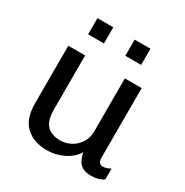

<svg xmlns="http://www.w3.org/2000/svg" viewBox="-165 -843 952 988"><g transform="rotate(30 310.5 -349.5)"><path d="M247 10Q168 10 121 -33.5Q74 -77 74 -168V-511H174V-192Q174 -125 201 -96.5Q228 -68 280 -68Q315 -68 344.5 -84.5Q374 -101 392 -130Q410 -159 410 -195V-511H510V-95Q510 -77 518.5 -69Q527 -61 538 -61Q549 -61 561 -65Q573 -69 583 -75V-11Q570 -1 551 4.5Q532 10 507 10Q475 10 456 -2Q437 -14 428 -33.5Q419 -53 415 -75Q390 -35 344 -12.5Q298 10 247 10ZM133 -613V-709H227V-613ZM354 -613V-709H448V-613Z"/></g></svg>

Font: Chivo Medium
Style: Regular
Weight: 400
Version: Version 2.002